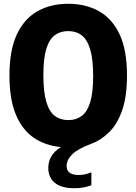

<svg xmlns="http://www.w3.org/2000/svg" viewBox="-20 -770 722 1016"><path d="M375 226Q304 226 269.8 197.2Q235.5 168.5 235.5 118.5Q235.5 86.5 250.5 59.2Q265.5 32 302 8Q219.5 0.5 158.5 -41.2Q97.5 -83 63.8 -164Q30 -245 30 -370Q30 -505 69.5 -588.5Q109 -672 179 -711Q249 -750 341 -750Q433 -750 503.2 -711Q573.5 -672 612.8 -588.5Q652 -505 652 -370Q652 -259.5 626.5 -186.5Q601 -113.5 558.2 -71Q515.5 -28.5 463.5 -9.5Q390.5 18 361.5 47.2Q332.5 76.5 332.5 109Q332.5 131 347.8 143.5Q363 156 397.5 156Q428 156 463.5 142V210.5Q444 217.5 422.8 221.8Q401.5 226 375 226ZM341 -134.5Q383 -134.5 412.2 -156.2Q441.5 -178 457.2 -228.8Q473 -279.5 473 -366.5Q473 -456.5 457.2 -508.8Q441.5 -561 412.2 -583.2Q383 -605.5 341 -605.5Q299.5 -605.5 270 -583.8Q240.5 -562 225 -511.2Q209.5 -460.5 209.5 -373.5Q209.5 -283.5 225 -231.2Q240.5 -179 270 -156.8Q299.5 -134.5 341 -134.5Z"/></svg>

Font: Encode Sans Cnd XBd
Style: Regular
Weight: 800
Width: 3
Designer: Multiple Designers
Foundry: Impallari Type
Version: Version 3.002; ttfautohint (v1.8.3) -l 8 -r 50 -G 200 -x 14 